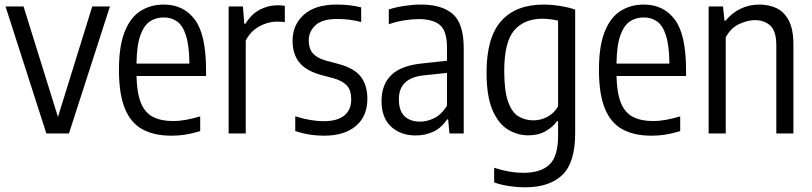

<svg xmlns="http://www.w3.org/2000/svg" viewBox="-20 -570 3468 820"><path d="M178 0 3.5 -542.5H80.5L227.5 -70.5L374 -542.5H449.5L274.5 0Z M712.5 9.5Q637.5 9.5 587.8 -18Q538 -45.5 513 -107.2Q488 -169 488 -272Q488 -372 512 -433.2Q536 -494.5 579.2 -522.5Q622.5 -550.5 679.5 -550.5Q764 -550.5 812 -486.5Q860 -422.5 860 -270.5V-245.5H563Q564.5 -172.5 582 -130.2Q599.5 -88 633.8 -70.5Q668 -53 720 -53Q768.5 -53 835 -73V-10Q801 0.5 771.5 5Q742 9.5 712.5 9.5ZM679.5 -495.5Q646.5 -495.5 620.8 -478.8Q595 -462 579.5 -419.2Q564 -376.5 563 -298.5H789Q788 -376.5 774 -419.2Q760 -462 735.8 -478.8Q711.5 -495.5 679.5 -495.5Z M956.5 0V-542.5H1017.5L1023.5 -468.5H1028.5Q1052.5 -509 1088.8 -528.2Q1125 -547.5 1166 -547.5Q1175.5 -547.5 1183.2 -546.8Q1191 -546 1196.5 -545V-475.5Q1187.5 -477 1179.8 -477.2Q1172 -477.5 1162 -477.5Q1123.5 -477.5 1086.5 -456.8Q1049.5 -436 1029.5 -397V0Z M1364 9.5Q1299 9.5 1241 -10.5V-73.5Q1305.5 -52.5 1363 -52.5Q1420.5 -52.5 1450.2 -76.5Q1480 -100.5 1480 -145.5Q1480 -185 1461 -205Q1442 -225 1405.5 -235.5L1351 -250Q1286 -268 1257.8 -304Q1229.5 -340 1229.5 -396.5Q1229.5 -464 1277.8 -507.2Q1326 -550.5 1417.5 -550.5Q1447.5 -550.5 1473 -547.5Q1498.5 -544.5 1522.5 -538.5V-476Q1495 -483 1471.2 -486Q1447.5 -489 1420 -489Q1356 -489 1327.2 -462Q1298.5 -435 1298.5 -397.5Q1298.5 -362.5 1316.2 -342.2Q1334 -322 1370.5 -311.5L1425 -297Q1494 -278.5 1521.5 -241.8Q1549 -205 1549 -148Q1549 -74 1500 -32.2Q1451 9.5 1364 9.5Z M1755.5 8.5Q1690.5 8.5 1650 -29.5Q1609.5 -67.5 1609.5 -138Q1609.5 -210 1652.2 -250.5Q1695 -291 1787 -299.5L1889 -310.5V-367Q1889 -438 1858.8 -463.2Q1828.5 -488.5 1767.5 -488.5Q1740.5 -488.5 1707.2 -483.2Q1674 -478 1640.5 -466.5V-529.5Q1670 -539.5 1707.5 -545Q1745 -550.5 1777.5 -550.5Q1868 -550.5 1914.2 -509.8Q1960.5 -469 1960.5 -364V0H1899.5L1894 -60H1889Q1866 -24.5 1831.5 -8Q1797 8.5 1755.5 8.5ZM1683.5 -146.5Q1683.5 -97 1707.5 -73.8Q1731.5 -50.5 1775 -50.5Q1803 -50.5 1833.8 -65Q1864.5 -79.5 1889 -118.5V-258.5L1792 -248.5Q1683.5 -238 1683.5 -146.5Z M2221.5 230Q2190.5 230 2154.8 224.8Q2119 219.5 2090.5 209V146.5Q2155.5 168 2217 168Q2289.5 168 2326.5 133Q2363.5 98 2363.5 9.5V-52.5H2359Q2341.5 -27.5 2310.2 -9.8Q2279 8 2236.5 8Q2190 8 2149.2 -16.8Q2108.5 -41.5 2083.2 -100.2Q2058 -159 2058 -260.5Q2058 -410 2120.5 -480.2Q2183 -550.5 2301.5 -550.5Q2335 -550.5 2372.2 -544.5Q2409.5 -538.5 2436.5 -529V-1Q2436.5 124 2381.8 177Q2327 230 2221.5 230ZM2259 -56Q2289 -56 2318 -71.2Q2347 -86.5 2363.5 -116V-482Q2350.5 -485 2332 -487.5Q2313.5 -490 2297 -490Q2218.5 -490 2176 -440.2Q2133.5 -390.5 2133.5 -267.5Q2133.5 -181.5 2150 -135.5Q2166.5 -89.5 2194.8 -72.8Q2223 -56 2259 -56Z M2762.5 9.5Q2687.5 9.5 2637.8 -18Q2588 -45.5 2563 -107.2Q2538 -169 2538 -272Q2538 -372 2562 -433.2Q2586 -494.5 2629.2 -522.5Q2672.5 -550.5 2729.5 -550.5Q2814 -550.5 2862 -486.5Q2910 -422.5 2910 -270.5V-245.5H2613Q2614.5 -172.5 2632 -130.2Q2649.5 -88 2683.8 -70.5Q2718 -53 2770 -53Q2818.5 -53 2885 -73V-10Q2851 0.5 2821.5 5Q2792 9.5 2762.5 9.5ZM2729.5 -495.5Q2696.5 -495.5 2670.8 -478.8Q2645 -462 2629.5 -419.2Q2614 -376.5 2613 -298.5H2839Q2838 -376.5 2824 -419.2Q2810 -462 2785.8 -478.8Q2761.5 -495.5 2729.5 -495.5Z M3006.5 0V-542.5H3068L3074 -482H3079Q3105.5 -514.5 3142.5 -532.5Q3179.5 -550.5 3223 -550.5Q3264 -550.5 3297 -534.8Q3330 -519 3349.2 -481.5Q3368.5 -444 3368.5 -379.5V0H3295.5V-375.5Q3295.5 -437 3270 -460.5Q3244.5 -484 3203.5 -484Q3174 -484 3138.2 -468Q3102.5 -452 3079.5 -411V0Z"/></svg>

Font: Encode Sans Condensed
Style: Regular
Weight: 400
Width: 3
Designer: Multiple Designers
Foundry: Impallari Type
Version: Version 3.000; ttfautohint (v1.8.3) -l 8 -r 50 -G 200 -x 14 